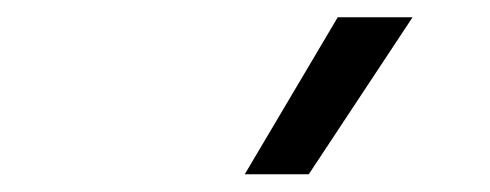

<svg xmlns="http://www.w3.org/2000/svg" viewBox="-20 -828 566 222"><path d="M263 -626.5 370.5 -808H457L337 -626.5Z"/></svg>

Font: Encode Sans
Style: Regular
Weight: 400
Designer: Multiple Designers
Foundry: Impallari Type
Version: Version 3.002; ttfautohint (v1.8.3) -l 8 -r 50 -G 200 -x 14 